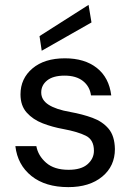

<svg xmlns="http://www.w3.org/2000/svg" viewBox="-20 -755 542 787"><path d="M260 12Q166 12 109 -33.5Q52 -79 43 -156H129Q136 -117 169 -88Q202 -59 261 -59Q313 -59 339 -82Q365 -105 365 -137Q365 -182 332 -198.5Q299 -215 240 -226Q195 -234 155 -249.5Q115 -265 89.5 -293.5Q64 -322 64 -368Q64 -433 113 -474.5Q162 -516 246 -516Q327 -516 377 -476.5Q427 -437 436 -364H353Q348 -401 320 -423Q292 -445 245 -445Q198 -445 173.5 -425.5Q149 -406 149 -376Q149 -345 179.5 -325.5Q210 -306 268 -296Q318 -287 359 -272Q400 -257 425 -227.5Q450 -198 451 -144Q451 -74 399 -31Q347 12 260 12ZM151 -547 142 -607 343 -735 355 -663Z"/></svg>

Font: DM Sans
Style: Regular
Weight: 400
Designer: Colophon Foundry, Jonny Pinhorn
Foundry: Colophon Foundry
Version: Version 4.004; ttfautohint (v1.8.4.7-5d5b)